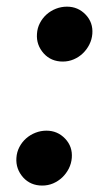

<svg xmlns="http://www.w3.org/2000/svg" viewBox="-20 -562 338 591"><path d="M93.8 -457.7Q94.8 -475.5 102.8 -490.9Q110.8 -506.4 123.4 -517.6Q136 -528.8 152.3 -535.2Q168.7 -541.5 186.1 -541.5Q220.2 -541.5 243.6 -517Q267 -492.5 264.2 -457.7Q262.8 -440.3 255 -424.9Q247.2 -409.4 234.9 -397.7Q222.7 -386 206.9 -379.3Q191.1 -372.5 173.3 -372.5Q137.4 -372.5 114.7 -397.4Q91.3 -423.7 93.8 -457.7ZM30.5 -76Q31.6 -93.8 39.6 -109.2Q47.6 -124.6 60.2 -135.8Q72.8 -147 89.1 -153.4Q105.5 -159.8 122.9 -159.8Q157 -159.8 180.4 -135.3Q203.8 -110.8 201 -76Q199.6 -58.6 191.8 -43.1Q183.9 -27.7 171.7 -16Q159.4 -4.3 143.6 2.5Q127.8 9.2 110.1 9.2Q74.2 9.2 51.5 -15.6Q28.1 -41.9 30.5 -76Z"/></svg>

Font: Inter P
Style: Bold Italic
Weight: 700
Italic angle: 9.39999°
Designer: Rasmus Andersson
Foundry: rsms
Version: Version 3.018;git-588b23468